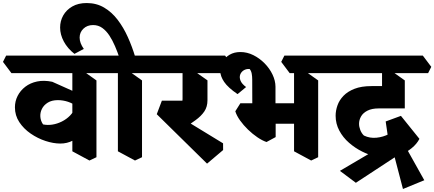

<svg xmlns="http://www.w3.org/2000/svg" viewBox="-76 -1024 2886 1276"><path d="M325.2 -70Q279 -70 226.4 -87.2Q173.8 -104.5 127.5 -136.5Q81.2 -168.5 52.2 -212.5Q23.2 -256.5 23.2 -310.8Q23.2 -351.2 41.2 -386.8Q59.2 -422.2 92.2 -447.6Q125.2 -473 170.8 -482.5Q216.2 -492 271.2 -480.5L469 -392L447.5 -309.2Q409 -336.8 375.9 -347.6Q342.8 -358.5 308.5 -358.5Q268.2 -358.5 241.6 -342Q215 -325.5 202.5 -300.2Q190 -275 192.2 -247.2Q194.5 -219.5 210.2 -197.2Q240 -191 272.1 -196Q304.2 -201 335.1 -216.4Q366 -231.8 389.5 -255.9Q413 -280 423.5 -312L474.8 -143.2Q446 -109.8 408.2 -89.9Q370.5 -70 325.2 -70ZM518.5 42.8 404.8 -18.5V-589.8L460.5 -563.8L565 -489.5V20.8ZM0 -538 -56.2 -612.8 -35.2 -654.5H640L696.2 -579.8L675.2 -538Z M718.5 -638Q705 -678.5 688.2 -717.5Q671.5 -756.5 650.8 -788Q630 -819.5 603.5 -838.5Q577 -857.5 542.5 -857.5Q503.2 -857.5 478.2 -833.2Q453.2 -809 453.2 -774.2Q453.2 -738 481 -699L418.8 -666Q373 -701.8 348.2 -748Q323.5 -794.2 323.5 -841Q323.5 -884.5 344.2 -921.4Q365 -958.2 404.4 -981Q443.8 -1003.8 500.2 -1003.8Q565 -1003.8 616 -973.6Q667 -943.5 705.9 -892.5Q744.8 -841.5 773.5 -777.6Q802.2 -713.8 822.5 -646.2ZM821.2 42.8 707.5 -18.5V-589.8L763.2 -563.8L867.8 -489.5V20.8ZM640 -538 583.8 -612.8 604.8 -654.5H942.8L999 -579.8L978 -538Z M1300 63.5 965.8 -265 999.8 -355H1152L1119 -247L1406.5 -71.5L1406.8 -26.8ZM1136 -165 1032.2 -270.5Q1059.2 -283 1083 -296.1Q1106.8 -309.2 1122 -326.2Q1137.2 -343.2 1137.2 -365.2V-587.8L1200.5 -561.8L1302.8 -490V-357.8Q1302.8 -314.2 1281.8 -283.2Q1260.8 -252.2 1223.2 -225.1Q1185.8 -198 1136 -165ZM943 -538 886.8 -612.8 907.8 -654.5H1419.8L1476 -579.8L1455 -538Z M1754.8 -219 1601 -238.8 1600.2 -495.2Q1600.2 -516 1596.8 -534.9Q1593.2 -553.8 1583 -565.5Q1560.2 -567 1543.5 -556.5Q1526.8 -546 1520.2 -527.9Q1513.8 -509.8 1522.4 -488.1Q1531 -466.5 1559.5 -445.5L1502.8 -398.5Q1439.5 -441.5 1413.5 -479.9Q1387.5 -518.2 1387.5 -554.8Q1387.5 -586.5 1403.9 -614.8Q1420.2 -643 1450.5 -660.6Q1480.8 -678.2 1521.5 -678.2Q1566.2 -678.2 1607.8 -657.5Q1649.2 -636.8 1682.4 -603.1Q1715.5 -569.5 1735 -528.8Q1754.5 -488 1754.8 -448ZM1695.2 -80.2Q1666.8 -89.8 1634.4 -111.8Q1602 -133.8 1572.1 -162.8Q1542.2 -191.8 1519.5 -223.5Q1496.8 -255.2 1487.8 -284.5L1521.5 -337.8H1689L1756 -297.5V-113ZM1664.8 -201.8 1633.8 -337.8H1961.8L1983.8 -201.8ZM1992 42.8 1878.2 -18.5V-589.8L1934 -563.8L2038.5 -489.5V20.8ZM1849.2 -538 1793 -612.8 1814 -654.5H2113.5L2169.8 -579.8L2148.8 -538Z M2483.8 21.8Q2448.2 21.8 2409.2 12.4Q2370.2 3 2331.5 -16.5Q2284.2 -39.8 2243.8 -75Q2203.2 -110.2 2178.9 -156.1Q2154.5 -202 2154.5 -254.8Q2154.5 -289 2166.9 -323.9Q2179.2 -358.8 2207 -387.5Q2234.8 -416.2 2280.4 -434Q2326 -451.8 2392.5 -451.8H2530.5L2614.2 -303.5H2441.2Q2395.2 -303.5 2366.1 -288.6Q2337 -273.8 2323.6 -250.4Q2310.2 -227 2310.2 -201.2Q2310.2 -181.2 2318.6 -159.6Q2327 -138 2342.5 -123.2Q2382 -104.2 2426.4 -108.8Q2470.8 -113.2 2509.1 -133.5Q2547.5 -153.8 2569.5 -180.5L2621.8 -14Q2554 21.8 2483.8 21.8ZM2289 190.8 2183 111.5 2563 -112.2 2620.5 -26.5ZM2602 232 2526.5 -57 2588.5 -103.8 2743.8 173.8ZM2520.5 12 2487.2 -216.8 2588.5 -254 2711.5 -101.2Q2694 -67 2659.9 -39.4Q2625.8 -11.8 2594.2 1ZM2614.2 -303.8 2463 -345.5V-589.8L2509.8 -563.8L2614.2 -489.5ZM2124.5 -538 2068.2 -612.8 2089.2 -654.5H2734L2790.2 -579.8L2769.2 -538Z"/></svg>

Font: Eczar
Style: Regular
Weight: 400
Designer: Vaibhav Singh
Foundry: Rosetta Type Foundry
Version: Version 2.000